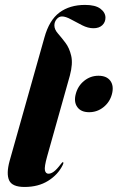

<svg xmlns="http://www.w3.org/2000/svg" viewBox="-20 -752 479 782"><path d="M326.5 -732Q368.5 -732 389 -716.5Q409.5 -701 409.5 -680Q409.5 -661.5 396.5 -649.2Q383.5 -637 360.5 -637Q338.5 -637 314.8 -649Q291 -661 269.2 -673Q247.5 -685 232.5 -685Q220 -685 210.8 -674Q201.5 -663 201.5 -648.5Q201.5 -632 215.8 -615.8Q230 -599.5 246.2 -578.2Q262.5 -557 270 -524.8Q277.5 -492.5 264.5 -444L172 -115Q160 -72 163 -58.2Q166 -44.5 177.5 -44.5Q187.5 -44.5 199.2 -53Q211 -61.5 228 -84Q234 -92 236 -91.5Q241 -91.5 235 -79Q216 -40.5 176 -15.5Q136 9.5 80 9.5Q29.5 9.5 17.2 -17.5Q5 -44.5 19 -96L161 -599.5Q180.5 -670 222.2 -701Q264 -732 326.5 -732ZM343 -295Q310 -295 295 -315.8Q280 -336.5 288.5 -369Q297 -402 322.8 -422.8Q348.5 -443.5 381 -443.5Q414.5 -443.5 429.5 -422.8Q444.5 -402 436 -369Q427.5 -336.5 401.8 -315.8Q376 -295 343 -295Z"/></svg>

Font: Fraunces 144pt S000
Style: Bold Italic
Weight: 700
Italic angle: -16°
Version: Version 1.000; ttfautohint (v1.8.3)